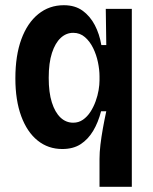

<svg xmlns="http://www.w3.org/2000/svg" viewBox="-20 -559 589 737"><path d="M362 158V51Q362 26 365.5 -3.5Q369 -33 375 -66.5Q381 -100 388 -132H368Q357 -89 337.5 -56.5Q318 -24 289.5 -5.5Q261 13 219 13Q165 13 124.5 -19.5Q84 -52 61.5 -113Q39 -174 39 -258Q39 -346 62 -408.5Q85 -471 127 -505Q169 -539 225 -539Q268 -539 297 -518Q326 -497 344 -462.5Q362 -428 369 -386H388L386 -525H486V-255V158ZM261 -88Q282 -88 298.5 -99.5Q315 -111 327 -129.5Q339 -148 347 -170Q355 -192 358.5 -213Q362 -234 362 -250V-266Q362 -291 356 -320Q350 -349 337.5 -374.5Q325 -400 306 -416.5Q287 -433 261 -433Q234 -433 213 -413.5Q192 -394 179.5 -356Q167 -318 167 -260Q167 -204 179 -166Q191 -128 212 -108Q233 -88 261 -88Z"/></svg>

Font: Bricolage Grotesque SemiCondensed SemiBold
Style: Regular
Weight: 600
Width: 4
Designer: Mathieu Triay
Foundry: Atelier Triay
Version: Version 1.001;gftools[0.9.33.dev8+g029e19f]